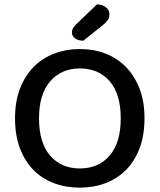

<svg xmlns="http://www.w3.org/2000/svg" viewBox="-20 -847 733 881"><path d="M643 -304Q643 -226 620.5 -166.5Q598 -107 558 -67Q518 -27 464 -6.5Q410 14 346 14Q282 14 227.5 -6.5Q173 -27 133.5 -67Q94 -107 71.5 -166.5Q49 -226 49 -304Q49 -382 72 -441Q95 -500 135 -540.5Q175 -581 229.5 -601.5Q284 -622 346 -622Q409 -622 463 -601.5Q517 -581 557 -540.5Q597 -500 620 -441Q643 -382 643 -304ZM534 -304Q534 -416 483 -474.5Q432 -533 346 -533Q262 -533 210.5 -474Q159 -415 159 -304Q159 -192 210 -133Q261 -74 346 -74Q432 -74 483 -133Q534 -192 534 -304ZM425 -827Q452 -826 467 -813Q482 -800 482 -782Q482 -766 475 -755.5Q468 -745 451 -731L362 -660Q337 -661 323.5 -671.5Q310 -682 310 -698Q310 -717 327 -733Z"/></svg>

Font: Baloo Thambi 2 Medium
Style: Regular
Weight: 500
Designer: Aadarsh Rajan and Ek Type
Foundry: Ek Type
Version: Version 1.640;hotconv 1.0.111;makeotfexe 2.5.65597; ttfautoh